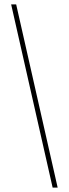

<svg xmlns="http://www.w3.org/2000/svg" viewBox="-20 -770 315 879"><path d="M221 89 31 -750H54L244 89Z"/></svg>

Font: Moniqa SemBd Narrow Heading
Style: Regular
Weight: 600
Width: 4
Designer: Rajesh Rajput
Foundry: Rajesh Rajput
Version: Version 1.000